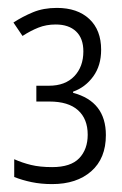

<svg xmlns="http://www.w3.org/2000/svg" viewBox="-20 -827 308 486"><path d="M112 -361Q84 -361 60 -366Q36 -371 16 -379V-424Q36 -415 58.5 -409.5Q81 -404 112 -404Q159 -404 180.5 -426.5Q202 -449 202 -486Q202 -526 177.5 -548Q153 -570 105 -570H72V-610H104Q145 -610 168 -634Q191 -658 191 -697Q191 -730 172.5 -747.5Q154 -765 121 -765Q97 -765 77 -757Q57 -749 37 -736L14 -770Q37 -785 63.5 -796Q90 -807 124 -807Q176 -807 206 -779Q236 -751 236 -701Q236 -661 216 -633.5Q196 -606 165 -595V-592Q248 -570 248 -485Q248 -426 211 -393.5Q174 -361 112 -361Z"/></svg>

Font: Noto Sans Tamil ExtraCondensed Light
Style: Regular
Weight: 300
Width: 2
Designer: Jelle Bosma - Monotype Design Team
Foundry: Monotype Imaging Inc.
Version: Version 2.004; ttfautohint (v1.8.4.7-5d5b)